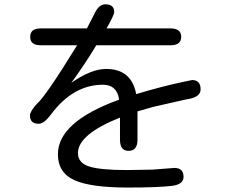

<svg xmlns="http://www.w3.org/2000/svg" viewBox="-20 -800 1040 879"><path d="M609.4 -290V-160.2Q609.4 -109.4 568.4 -109.4Q529.3 -109.4 529.3 -160.2V-261.7Q336.9 -184.6 336.9 -99.6Q336.9 -53.7 388.7 -37.6Q440.4 -21.5 559.6 -21.5L677.7 -23.4L778.3 -31.2Q820.3 -31.2 820.3 9.8Q820.3 43.9 768.6 50.8Q703.1 58.6 564.5 58.6Q394.5 58.6 319.8 24.4Q245.1 -9.8 245.1 -93.8Q245.1 -242.2 525.4 -343.8Q515.6 -412.1 451.2 -412.1Q314.5 -412.1 212.9 -275.4Q181.6 -233.4 157.2 -233.4Q117.2 -233.4 117.2 -271.5Q117.2 -290 149.4 -325.2Q189.5 -359.4 333 -592.8H166Q118.2 -592.8 118.2 -631.3Q118.2 -669.9 166 -669.9H377.9L411.1 -734.4Q431.6 -780.3 461.9 -780.3Q502.9 -780.3 502.9 -745.1Q502.9 -731.4 467.8 -669.9H760.7Q809.6 -669.9 809.6 -631.3Q809.6 -592.8 760.7 -592.8H420.9Q369.1 -506.8 306.6 -420.9Q397.5 -484.4 465.8 -484.4Q582 -484.4 603.5 -369.1Q715.8 -403.3 817.4 -424.8L859.4 -433.6Q898.4 -433.6 898.4 -390.6Q898.4 -353.5 831.1 -344.7L680.7 -310.5L609.4 -290Z"/></svg>

Font: jf-openhuninn-1.0
Style: Regular
Weight: 400
Designer: [Kosugi Maru]
      Designed by Motoya company      

      [Varela Round]
      Joe Prince(Latin component); Avraham Co
Foundry: justfont CO.,LTD.
Version: 1.0